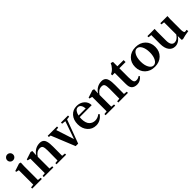

<svg xmlns="http://www.w3.org/2000/svg" viewBox="258 -1888 3115 3115"><g transform="rotate(-45 1815.5 -331.0)"><path d="M126 -543.9Q97.7 -543.9 78.1 -563.2Q58.6 -582.5 58.6 -610.8Q58.6 -638.2 78.6 -658.2Q98.6 -678.2 126 -678.2Q154.8 -678.2 174.3 -658.7Q193.8 -639.2 193.8 -610.8Q193.8 -582.5 174.3 -563.2Q154.8 -543.9 126 -543.9ZM21.5 0V-26.9L78.6 -33.2V-364.3L28.8 -376.5V-396.5L157.7 -439L189 -430.2Q185.1 -391.1 185.1 -347.7V-33.2L242.2 -26.9V0Z M286.1 0V-26.9L342.8 -32.7V-364.3L293 -376.5V-396.5L422.4 -439L453.6 -430.2Q449.7 -391.1 449.7 -347.7V-337.9Q516.6 -439 630.9 -439Q658.7 -439 678.5 -429.7Q698.2 -420.4 710.4 -404.5Q722.7 -388.7 729.7 -362.3Q736.8 -335.9 739.3 -306.9Q741.7 -277.8 741.7 -237.3Q741.7 -99.6 740.7 -33.2L798.8 -26.9V0H578.6V-26.9L633.8 -32.7Q635.7 -180.2 635.7 -259.3Q635.7 -321.8 623.3 -349.6Q610.8 -377.4 570.3 -377.4Q495.6 -377.4 449.7 -301.3V-32.7L506.8 -26.9V0Z M1006.8 11.2 840.8 -397 804.2 -401.4V-428.2H1018.1V-401.4L968.3 -396L1068.4 -88.4L1174.8 -393.6L1108.4 -401.4V-428.2H1270V-401.4L1215.3 -394.5L1064 11.2Z M1482.4 11.2Q1394 11.2 1336.9 -52.7Q1279.8 -116.7 1279.8 -215.8Q1279.8 -314.9 1334.7 -377Q1389.6 -439 1477.5 -439Q1557.1 -439 1609.1 -392.3Q1661.1 -345.7 1661.1 -274.9H1386.2Q1383.8 -252 1383.8 -234.4Q1383.8 -187.5 1395.3 -152.3Q1406.7 -117.2 1427 -96.9Q1447.3 -76.7 1471.9 -66.7Q1496.6 -56.6 1525.9 -56.6Q1581.5 -56.6 1633.3 -96.2L1649.9 -81.1Q1620.1 -38.6 1577.4 -13.7Q1534.7 11.2 1482.4 11.2ZM1479 -410.6Q1444.3 -410.6 1422.6 -381.8Q1400.9 -353 1391.1 -306.6H1555.2Q1549.8 -357.4 1529.8 -384Q1509.8 -410.6 1479 -410.6Z M1704.6 0V-26.9L1761.2 -32.7V-364.3L1711.4 -376.5V-396.5L1840.8 -439L1872.1 -430.2Q1868.2 -391.1 1868.2 -347.7V-337.9Q1935.1 -439 2049.3 -439Q2077.1 -439 2096.9 -429.7Q2116.7 -420.4 2128.9 -404.5Q2141.1 -388.7 2148.2 -362.3Q2155.3 -335.9 2157.7 -306.9Q2160.2 -277.8 2160.2 -237.3Q2160.2 -99.6 2159.2 -33.2L2217.3 -26.9V0H1997.1V-26.9L2052.2 -32.7Q2054.2 -180.2 2054.2 -259.3Q2054.2 -321.8 2041.7 -349.6Q2029.3 -377.4 1988.8 -377.4Q1914.1 -377.4 1868.2 -301.3V-32.7L1925.3 -26.9V0Z M2418.9 11.7Q2388.7 11.7 2363.3 2.2Q2337.9 -7.3 2323.7 -23.9Q2308.1 -41.5 2301.5 -66.4Q2294.9 -91.3 2294.9 -138.2V-380.9H2238.3V-410.2Q2274.9 -422.9 2311 -462.2Q2347.2 -501.5 2361.3 -539.6L2401.4 -527.3V-425.8H2543.9V-380.9H2401.4V-171.9Q2401.4 -97.7 2415 -70.3Q2426.3 -46.9 2461.4 -46.9Q2501.5 -46.9 2532.2 -71.3L2546.9 -55.7Q2495.6 11.7 2418.9 11.7Z M2596.2 -213.9Q2596.2 -314 2660.4 -376.5Q2724.6 -439 2828.1 -439Q2931.2 -439 2995.6 -376.5Q3060.1 -314 3060.1 -213.4Q3060.1 -113.3 2995.6 -50.8Q2931.2 11.7 2828.1 11.7Q2725.1 11.7 2660.6 -50.8Q2596.2 -113.3 2596.2 -213.9ZM2751.7 -73.7Q2781.7 -19 2828.1 -19Q2874.5 -19 2904.3 -73.7Q2934.1 -128.4 2934.1 -213.9Q2934.1 -299.3 2904.3 -354Q2874.5 -408.7 2828.1 -408.7Q2781.7 -408.7 2751.7 -354Q2721.7 -299.3 2721.7 -213.9Q2721.7 -128.4 2751.7 -73.7Z M3295.4 11.2Q3227.1 11.2 3187.5 -42.5Q3147.9 -96.2 3147.9 -192.4V-395L3091.8 -401.4V-428.2H3257.3Q3254.9 -394 3254.9 -363.3V-162.6Q3254.9 -104 3274.7 -72.8Q3294.4 -41.5 3333 -41.5Q3393.6 -41.5 3441.4 -115.2V-395L3387.7 -401.4V-428.2H3551.8Q3548.3 -390.1 3548.3 -363.3V-122.6Q3548.3 -92.3 3552.7 -74.5Q3557.1 -56.6 3562.7 -51.5Q3568.4 -46.4 3576.7 -46.4Q3594.2 -46.4 3611.8 -51.8L3619.6 -17.1Q3583 -12.2 3533.9 -2.2Q3484.9 7.8 3463.9 15.6L3441.4 6.3V-80.6Q3414.1 -37.1 3375.7 -12.9Q3337.4 11.2 3295.4 11.2Z"/></g></svg>

Font: Elstob 14pt SemiBold
Style: Regular
Weight: 600
Designer: Peter S. Baker
Version: Version 1.015